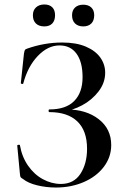

<svg xmlns="http://www.w3.org/2000/svg" viewBox="-20 -826 569 858"><path d="M369 -161Q369 -242 325.5 -283.5Q282 -325 201 -325Q197 -325 197 -331Q197 -337 201 -337Q275 -337 312 -375Q349 -413 349 -481Q349 -549 322 -586Q295 -623 246 -623Q194 -623 149 -576Q104 -529 84 -453Q83 -450 78 -451Q73 -452 73 -454L87 -586Q89 -598 91 -602Q93 -606 102 -609Q179 -636 258 -636Q321 -636 364 -617.5Q407 -599 428.5 -568.5Q450 -538 450 -501Q450 -456 420.5 -417.5Q391 -379 347 -355.5Q303 -332 263 -329L277 -337Q365 -337 421 -293.5Q477 -250 477 -178Q477 -124 444 -80.5Q411 -37 354.5 -12.5Q298 12 230 12Q186 12 145.5 2Q105 -8 83 -26Q74 -31 72 -34.5Q70 -38 69 -49L57 -176Q57 -178 62.5 -179Q68 -180 69 -177Q78 -125 105.5 -85.5Q133 -46 172 -25Q211 -4 252 -4Q310 -4 339.5 -49.5Q369 -95 369 -161ZM127 -758Q127 -780 141 -793Q155 -806 178 -806Q201 -806 213.5 -793.5Q226 -781 226 -758Q226 -734 213.5 -721Q201 -708 178 -708Q154 -708 140.5 -721Q127 -734 127 -758ZM302 -758Q302 -780 315.5 -792.5Q329 -805 352 -805Q375 -805 388 -792.5Q401 -780 401 -758Q401 -734 388 -721Q375 -708 352 -708Q329 -708 315.5 -721Q302 -734 302 -758Z"/></svg>

Font: Cormorant SC SemiBold
Style: Regular
Weight: 600
Designer: Christian Thalmann (Catharsis Fonts)
Foundry: Catharsis Fonts
Version: Version 4.000